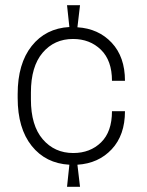

<svg xmlns="http://www.w3.org/2000/svg" viewBox="-20 -713 567 739"><path d="M461 -402H411Q411 -480 368.5 -521.5Q326 -563 261 -563Q189 -563 144 -510Q99 -457 99 -357V-330Q99 -230 144.5 -177Q190 -124 262 -124Q327 -124 369 -165Q411 -206 411 -285H461Q461 -193 410 -138.5Q359 -84 278 -79L288 6H238L247 -79Q156 -84 102 -151.5Q48 -219 48 -336V-351Q48 -468 102 -536Q156 -604 247 -609L238 -693H288L278 -608Q359 -603 410 -548.5Q461 -494 461 -402Z"/></svg>

Font: Chivo Thin
Style: Regular
Weight: 100
Designer: Hector Gatti
Foundry: Omnibus-Type
Version: Version 1.007